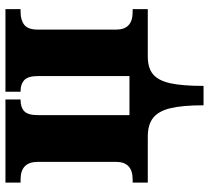

<svg xmlns="http://www.w3.org/2000/svg" viewBox="-52 -524 786 723"><g transform="rotate(-90 341.5 -163.0)"><path d="M188 0H15V-57H27Q93 -57 93 -120V-414Q93 -479 27 -479H15V-536H328V-479H325Q298 -479 283.5 -465Q269 -451 269 -414V-69H416V-414Q416 -451 401 -465Q386 -479 360 -479H357V-536H668V-479H657Q627 -479 609 -465Q591 -451 591 -414V-119Q591 -57 657 -57H668V0H490Q446 0 422.5 20Q399 40 389 85Q379 130 379 210H306Q306 130 295 85Q284 40 258.5 20Q233 0 188 0Z"/></g></svg>

Font: Noto Serif ExtraBold
Style: Regular
Weight: 800
Designer: Monotype Design Team
Foundry: Monotype Imaging Inc.
Version: Version 1.001